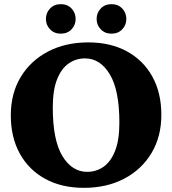

<svg xmlns="http://www.w3.org/2000/svg" viewBox="-20 -889 828 924"><path d="M405 -685Q511.5 -685 590.5 -642Q669.5 -599 713 -520.8Q756.5 -442.5 756.5 -336Q756.5 -231.5 709 -152.2Q661.5 -73 577.5 -29Q493.5 15 383.5 15Q277 15 198 -28Q119 -71 75.5 -149.5Q32 -228 32 -334Q32 -439 79.5 -518Q127 -597 211.2 -641Q295.5 -685 405 -685ZM399.5 -62Q443 -62 478 -86.2Q513 -110.5 533.8 -162.8Q554.5 -215 554.5 -298.5Q554.5 -455.5 508.2 -531.8Q462 -608 389 -608Q346 -608 310.8 -583.8Q275.5 -559.5 254.8 -507.5Q234 -455.5 234 -371.5Q234 -214.5 280.2 -138.2Q326.5 -62 399.5 -62ZM272.5 -727Q241 -727 221 -747.8Q201 -768.5 201 -797.5Q201 -827.5 221 -848.2Q241 -869 272.5 -869Q304.5 -869 324.2 -848.2Q344 -827.5 344 -797.5Q344 -768.5 324.2 -747.8Q304.5 -727 272.5 -727ZM516.5 -727Q485 -727 465 -747.8Q445 -768.5 445 -797.5Q445 -827.5 465 -848.2Q485 -869 516.5 -869Q548.5 -869 568.2 -848.2Q588 -827.5 588 -797.5Q588 -768.5 568.2 -747.8Q548.5 -727 516.5 -727Z"/></svg>

Font: Newsreader 16pt ExtraBold
Style: Regular
Weight: 800
Designer: Hugues Gentile
Foundry: Production Type
Version: Version 1.003; ttfautohint (v1.8.3)